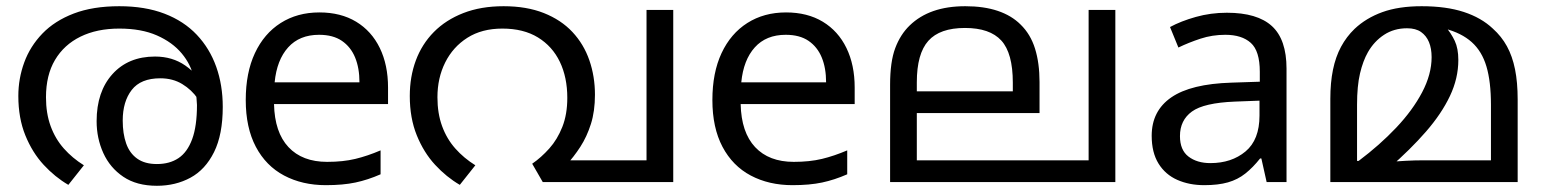

<svg xmlns="http://www.w3.org/2000/svg" viewBox="-20 -586 4965 618"><path d="M364 -566Q447 -566 509.5 -542Q572 -518 613.5 -474Q655 -430 676 -371Q697 -312 697 -242Q697 -153 669 -96.5Q641 -40 593 -14Q545 12 485 12Q420 12 377 -17Q334 -46 312.5 -93.5Q291 -141 291 -196Q291 -291 342 -347.5Q393 -404 479 -404Q535 -404 576.5 -375Q618 -346 642 -301Q666 -256 668 -206L643 -209Q636 -240 616.5 -268.5Q597 -297 566.5 -315.5Q536 -334 496 -334Q433 -334 404 -296.5Q375 -259 375 -198Q375 -156 386 -124.5Q397 -93 421.5 -75.5Q446 -58 485 -58Q526 -58 554.5 -77Q583 -96 598.5 -138Q614 -180 614 -248Q614 -250 612.5 -270Q611 -290 607 -310Q606 -315 606 -323Q606 -331 604 -335Q595 -378 565 -414Q535 -450 485 -472Q435 -494 364 -494Q292 -494 239 -468Q186 -442 157 -393Q128 -344 128 -273Q128 -221 143 -180Q158 -139 185.5 -108Q213 -77 250 -54L200 9Q157 -16 120.5 -55.5Q84 -95 61.5 -150.5Q39 -206 39 -277Q39 -333 58 -385Q77 -437 116.5 -478Q156 -519 217.5 -542.5Q279 -566 364 -566Z M1008 -546Q1077 -546 1126.5 -516Q1176 -486 1202.5 -431.5Q1229 -377 1229 -304V-251H862Q864 -160 908.5 -112.5Q953 -65 1033 -65Q1084 -65 1123.5 -74.5Q1163 -84 1205 -102V-25Q1164 -7 1124 1.5Q1084 10 1029 10Q953 10 894.5 -21Q836 -52 803.5 -113.5Q771 -175 771 -264Q771 -352 800.5 -415Q830 -478 883.5 -512Q937 -546 1008 -546ZM1007 -474Q944 -474 907.5 -433.5Q871 -393 864 -321H1137Q1137 -367 1123 -401Q1109 -435 1080.5 -454.5Q1052 -474 1007 -474Z M1601 -566Q1675 -566 1730.5 -544Q1786 -522 1822.5 -483Q1859 -444 1877 -392Q1895 -340 1895 -281Q1895 -228 1882 -187Q1869 -146 1848 -113.5Q1827 -81 1801 -53L1777 -70H2061V-554H2147V0H1727L1693 -59Q1722 -79 1748 -108Q1774 -137 1790 -177.5Q1806 -218 1806 -271Q1806 -337 1782 -387Q1758 -437 1711.5 -465.5Q1665 -494 1597 -494Q1531 -494 1484.5 -464.5Q1438 -435 1413 -385Q1388 -335 1388 -273Q1388 -221 1403 -180Q1418 -139 1445.5 -108Q1473 -77 1510 -54L1460 9Q1417 -16 1380.5 -55.5Q1344 -95 1321.5 -150.5Q1299 -206 1299 -277Q1299 -339 1318.5 -391.5Q1338 -444 1376.5 -483Q1415 -522 1471.5 -544Q1528 -566 1601 -566Z M2510 -546Q2579 -546 2628.5 -516Q2678 -486 2704.5 -431.5Q2731 -377 2731 -304V-251H2364Q2366 -160 2410.5 -112.5Q2455 -65 2535 -65Q2586 -65 2625.5 -74.5Q2665 -84 2707 -102V-25Q2666 -7 2626 1.5Q2586 10 2531 10Q2455 10 2396.5 -21Q2338 -52 2305.5 -113.5Q2273 -175 2273 -264Q2273 -352 2302.5 -415Q2332 -478 2385.5 -512Q2439 -546 2510 -546ZM2509 -474Q2446 -474 2409.5 -433.5Q2373 -393 2366 -321H2639Q2639 -367 2625 -401Q2611 -435 2582.5 -454.5Q2554 -474 2509 -474Z M3570 -554V0H2845V-313Q2845 -387 2861.5 -431Q2878 -475 2908 -504Q2940 -535 2984.5 -550.5Q3029 -566 3087 -566Q3147 -566 3191.5 -551Q3236 -536 3265 -507Q3297 -476 3311.5 -429.5Q3326 -383 3326 -322V-222H2931V-70H3484V-554ZM3086 -496Q3005 -496 2968 -454.5Q2931 -413 2931 -321V-292H3240V-320Q3240 -415 3203 -455.5Q3166 -496 3086 -496Z M3929 -545Q4027 -545 4074 -502Q4121 -459 4121 -365V0H4057L4040 -76H4036Q4013 -47 3988.5 -27.5Q3964 -8 3932.5 1Q3901 10 3856 10Q3808 10 3769.5 -7Q3731 -24 3709 -59.5Q3687 -95 3687 -149Q3687 -229 3750 -272.5Q3813 -316 3944 -320L4035 -323V-355Q4035 -422 4006 -448Q3977 -474 3924 -474Q3882 -474 3844 -461.5Q3806 -449 3773 -433L3746 -499Q3781 -518 3829 -531.5Q3877 -545 3929 -545ZM3955 -259Q3855 -255 3816.5 -227Q3778 -199 3778 -148Q3778 -103 3805.5 -82Q3833 -61 3876 -61Q3944 -61 3989 -98.5Q4034 -136 4034 -214V-262Z M4556 -566Q4635 -566 4691.5 -547.5Q4748 -529 4785 -494Q4813 -469 4830.5 -437Q4848 -405 4856.5 -363Q4865 -321 4865 -266V0H4262V-268Q4262 -320 4270.5 -361.5Q4279 -403 4296.5 -435.5Q4314 -468 4340 -493Q4377 -528 4429.5 -547Q4482 -566 4556 -566ZM4509 -495Q4467 -495 4435 -474Q4403 -453 4383 -418Q4367 -390 4357.5 -349.5Q4348 -309 4348 -249V-68H4353Q4421 -119 4474 -175Q4527 -231 4557.5 -289Q4588 -347 4588 -402Q4588 -430 4579.5 -450.5Q4571 -471 4554 -483Q4537 -495 4509 -495ZM4674 -393Q4674 -334 4647 -277Q4620 -220 4570 -162.5Q4520 -105 4451 -45L4449 -65Q4478 -67 4506 -68.5Q4534 -70 4562 -70H4779V-249Q4779 -323 4764.5 -372Q4750 -421 4717 -450.5Q4684 -480 4630 -494L4632 -501Q4651 -479 4662.5 -454.5Q4674 -430 4674 -393Z"/></svg>

Font: lmalayalam15
Style: Book
Weight: 400
Designer: Jelle Bosma - Monotype Design Team
Foundry: Monotype Imaging Inc.
Version: Version 2.003